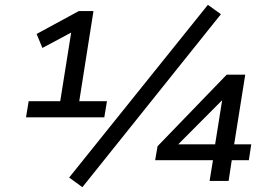

<svg xmlns="http://www.w3.org/2000/svg" viewBox="-20 -751 1115 797"><path d="M88 -264 99 -331H230L279 -638H317L156 -552L132 -610L307 -705H368L309 -331H424L413 -264ZM322 26 267 -14 843 -731 897 -692ZM850 0 864 -86H624L634 -144L921 -441H998L952 -152H1023L1013 -86H942L929 0ZM873 -152 906 -359H926L695 -127L696 -152Z"/></svg>

Font: Nunito Sans 10pt SemiExpanded Medium
Style: Italic
Weight: 500
Width: 6
Italic angle: -9°
Designer: Vernon Adams
Foundry: Vernon Adams
Version: Version 3.101;gftools[0.9.27]